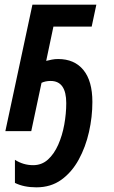

<svg xmlns="http://www.w3.org/2000/svg" viewBox="-20 -562 487 823"><path d="M136 241Q82 241 44 222V123Q80 146 122 146Q159 146 185.5 122Q212 98 229.5 58.5Q247 19 255.5 -28Q264 -75 264 -120Q264 -215 197 -215Q175 -215 158 -207L114 0H3L119 -542H393L373 -448H209L178 -301Q190 -304 202.5 -306.5Q215 -309 229 -309Q299 -309 337.5 -262Q376 -215 376 -125Q376 -61 361.5 3.5Q347 68 317.5 122Q288 176 243 208.5Q198 241 136 241Z"/></svg>

Font: Noto Sans Condensed SemiBold
Style: Italic
Weight: 600
Width: 3
Italic angle: -12°
Designer: Monotype Design Team
Foundry: Monotype Imaging Inc.
Version: Version 2.013; ttfautohint (v1.8.4.7-5d5b)